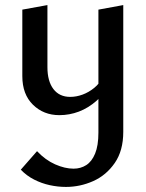

<svg xmlns="http://www.w3.org/2000/svg" viewBox="-20 -448 575 757"><path d="M240 289Q208 289 176 282Q144 275 114.5 260Q85 245 62 221L126 148Q159 183 197.5 200Q236 217 270 217Q298 217 320 203Q342 189 355 157.5Q368 126 368 75V-410L466 -428V72Q466 146 432.5 194.5Q399 243 347.5 266Q296 289 240 289ZM214 6Q152 6 110 -35Q68 -76 68 -148V-410L167 -428V-183Q167 -128 190.5 -97Q214 -66 257 -66Q281 -66 305.5 -75Q330 -84 351.5 -101.5Q373 -119 387 -146L419 -122Q394 -80 361 -51Q328 -22 291 -8Q254 6 214 6Z"/></svg>

Font: Ysabeau Infant SemiBold
Style: Regular
Weight: 600
Designer: Christian Thalmann (Catharsis Fonts)
Version: Version 2.002; featfreeze: ss01,ss02,lnum